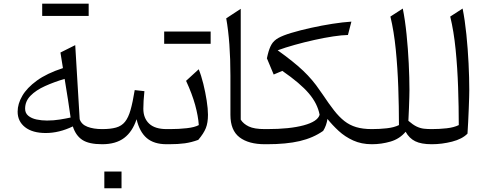

<svg xmlns="http://www.w3.org/2000/svg" viewBox="-20 -791 2669 1053"><path d="M325.2 -417.5 311.5 -502.9 392.6 -543.5 417 -137.2Q426.8 -108.4 459.7 -95.7Q492.7 -83 540 -83H540.5V0H540Q467.8 0 431.6 -23.7Q395.5 -47.4 379.4 -97.7Q304.2 -61.5 231 -61.5Q158.2 -61.5 117.4 -93.5Q76.7 -125.5 76.7 -178.7Q76.7 -221.2 102.1 -265.1Q127.4 -309.1 182.1 -348.9Q236.8 -388.7 325.2 -417.5ZM334.5 -358.4Q276.4 -341.3 226.8 -318.8Q177.2 -296.4 147.5 -266.1Q117.7 -235.8 117.7 -194.8Q117.7 -170.4 135.3 -156Q152.8 -141.6 180.4 -135.7Q208 -129.9 237.8 -129.9Q274.4 -129.9 308.8 -135.5Q343.3 -141.1 367.2 -146.5Q360.4 -195.8 353 -243.2Q345.7 -290.5 334.5 -358.4ZM211.4 -703.6V-771H466.3V-703.6Z M552.2 149.9H646.5V241.7H552.2ZM540.5 0Q524.9 0 524.9 -31.7V-51.3Q524.9 -83 540.5 -83Q586.9 -83 616.9 -91.6Q647 -100.1 665.5 -123Q684.1 -146 696 -188Q708 -230 718.8 -296.9L772 -291Q766.1 -234.9 766.1 -194.8Q766.1 -143.1 797.9 -113Q829.6 -83 894 -83H894.5V0H894Q824.2 0 784.7 -33.9Q745.1 -67.9 729 -137.2Q706.5 -68.8 660.9 -34.4Q615.2 0 540.5 0Z M880.4 -550.8V-618.2H1135.3V-550.8ZM894.5 0Q878.9 0 878.9 -31.7V-51.3Q878.9 -83 894.5 -83H913.1Q960.9 -83 1004.4 -87.9Q1047.9 -92.8 1070.3 -105Q1066.9 -154.8 1050.3 -215.3Q1033.7 -275.9 1000.5 -347.7L1069.8 -411.1Q1083.5 -377.9 1095 -331.5Q1106.4 -285.2 1113.5 -239.5Q1120.6 -193.8 1120.6 -161.6Q1120.6 -117.7 1108.9 -88.4Q1097.2 -59.1 1067.4 -23.9Q1030.3 -10.3 993.9 -5.1Q957.5 0 906.7 0Z M1300.3 -742.7V-134.8Q1314.5 -111.8 1344.5 -97.4Q1374.5 -83 1432.6 -83H1433.1V0H1432.6Q1343.3 0 1293.5 -38.1Q1243.7 -76.2 1243.7 -161.1V-376.5Q1243.7 -561.5 1220.7 -690.4Z M1907.2 -672.4 1888.2 -599.1Q1855.5 -598.6 1807.1 -591.3Q1758.8 -584 1703.9 -571.8Q1648.9 -559.6 1596.4 -544.9Q1543.9 -530.3 1502.9 -515.1Q1589.8 -453.1 1642.6 -403.1Q1695.3 -353 1733.4 -295.9L1750 -272.5Q1783.7 -221.7 1811.8 -185.8Q1839.8 -149.9 1868.7 -127.2Q1897.5 -104.5 1933.6 -93.8Q1969.7 -83 2019.5 -83H2020V0H2019.5Q1962.4 0 1917.2 -20.5Q1872.1 -41 1837.4 -73Q1802.7 -105 1775.9 -138.7Q1770.5 -102.1 1752.4 -73.2Q1697.8 -34.7 1624 -17.3Q1550.3 0 1443.8 0H1433.1Q1417.5 0 1417.5 -31.7V-51.3Q1417.5 -83 1433.1 -83H1444.8Q1569.3 -83 1645.8 -103.8Q1722.2 -124.5 1732.9 -161.6Q1721.2 -223.1 1673.8 -278.8Q1626.5 -334.5 1528.3 -402.3L1481 -382.3L1443.8 -471.2L1448.2 -490.7Q1457 -526.9 1469.5 -547.9Q1481.9 -568.8 1506.8 -582.8Q1531.7 -596.7 1577.1 -610.4Q1627.4 -625.5 1686.3 -638.4Q1745.1 -651.4 1802.7 -660.4Q1860.4 -669.4 1907.2 -672.4Z M2189 -744.1Q2201.7 -681.6 2209.7 -602.5Q2217.8 -523.4 2221.7 -443.4Q2225.6 -363.3 2225.6 -296.9Q2225.6 -285.2 2224.9 -258.5Q2224.1 -231.9 2222.9 -197.8Q2221.7 -163.6 2219.7 -128.4Q2245.1 -106.4 2265.1 -96.9Q2285.2 -87.4 2304.7 -85.2Q2324.2 -83 2347.7 -83H2348.1V0H2347.7Q2290 0 2257.1 -16.4Q2224.1 -32.7 2204.6 -68.4Q2171.9 -29.3 2121.8 -14.6Q2071.8 0 2020 0Q2004.4 0 2004.4 -31.7V-51.3Q2004.4 -83 2020 -83Q2061 -83 2101.1 -87.4Q2141.1 -91.8 2168 -105Q2168 -204.6 2164.3 -311.5Q2160.6 -418.5 2150.6 -519Q2140.6 -619.6 2121.1 -700.2Z M2517.1 -744.1Q2529.8 -681.2 2537.8 -602.1Q2545.9 -522.9 2549.8 -443.1Q2553.7 -363.3 2553.7 -296.9Q2553.7 -285.6 2553 -257.8Q2552.2 -230 2550.8 -194.3Q2549.3 -158.7 2547.6 -122.3Q2545.9 -85.9 2543.9 -58.1Q2514.6 -28.3 2459.2 -14.2Q2403.8 0 2348.1 0Q2332.5 0 2332.5 -31.7V-51.3Q2332.5 -83 2348.1 -83Q2389.2 -83 2429.2 -87.4Q2469.2 -91.8 2496.1 -105Q2496.1 -204.6 2492.4 -311.8Q2488.8 -418.9 2478.8 -519.5Q2468.8 -620.1 2449.2 -700.2Z"/></svg>

Font: Pinar-DS3-FD Regular
Style: Regular
Weight: 400
Designer: Amin Abedi
Version: Version 3.000